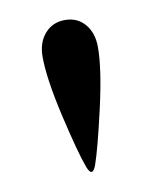

<svg xmlns="http://www.w3.org/2000/svg" viewBox="-51 -772 347 427"><g transform="rotate(-10 122.5 -558.5)"><path d="M60 -658Q60 -690 77.5 -710Q95 -730 123 -730Q151 -730 168 -710Q185 -690 185 -658Q185 -609 165 -521.5Q145 -434 133 -400Q128 -387 123 -387Q118 -387 113 -400Q100 -435 80 -522Q60 -609 60 -658Z"/></g></svg>

Font: Madhuban SemiBold
Style: Regular
Weight: 600
Designer: jaikishan Patel
Foundry: MagicType
Version: Version 1.000